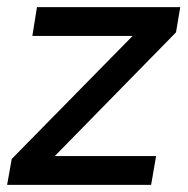

<svg xmlns="http://www.w3.org/2000/svg" viewBox="-21 -520 528 540"><path d="M12 -73 352 -419H70L83 -500H486L474 -429L133 -81H418L404 0H-1Z"/></svg>

Font: Oak Sans Medium
Style: Italic
Weight: 500
Italic angle: -9.49998°
Foundry: Erik Kennedy, Walven
Version: Version 1.000